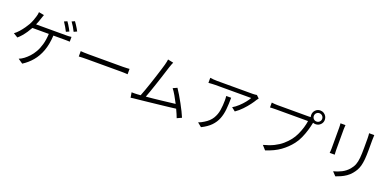

<svg xmlns="http://www.w3.org/2000/svg" viewBox="3 -1847 5963 2923"><g transform="rotate(20 2985.0 -385.5)"><path d="M758 -786Q771 -769 786 -744.5Q801 -720 815.5 -695Q830 -670 840 -649L791 -627Q776 -657 753 -697Q730 -737 710 -765ZM866 -826Q880 -808 896 -783Q912 -758 927 -733.5Q942 -709 951 -690L902 -667Q886 -700 863 -738.5Q840 -777 819 -805ZM390 -752Q384 -736 377.5 -717.5Q371 -699 366 -683Q359 -661 349 -634Q339 -607 326 -578H806Q825 -578 850.5 -578.5Q876 -579 898 -583V-506Q875 -507 849 -507.5Q823 -508 806 -508H632Q624 -363 585 -257Q546 -151 481.5 -74.5Q417 2 332 56L256 4Q276 -4 297.5 -16Q319 -28 335 -41Q371 -68 408.5 -108Q446 -148 478 -203.5Q510 -259 531.5 -334.5Q553 -410 558 -508H292Q272 -471 244.5 -430Q217 -389 186 -353Q155 -317 126 -293L55 -336Q91 -362 125.5 -401Q160 -440 188.5 -481Q217 -522 234 -552Q254 -590 268 -627Q282 -664 290 -693Q296 -711 299.5 -730Q303 -749 304 -768Z M1104 -428Q1126 -426 1161 -424.5Q1196 -423 1239 -423Q1256 -423 1297.5 -423Q1339 -423 1395 -423Q1451 -423 1512 -423Q1573 -423 1629.5 -423Q1686 -423 1728.5 -423Q1771 -423 1789 -423Q1827 -423 1853 -425Q1879 -427 1895 -428V-341Q1880 -342 1852 -343.5Q1824 -345 1790 -345Q1772 -345 1729.5 -345Q1687 -345 1630.5 -345Q1574 -345 1512.5 -345Q1451 -345 1395 -345Q1339 -345 1297.5 -345Q1256 -345 1239 -345Q1198 -345 1162.5 -344Q1127 -343 1104 -341Z M2137 -105 2191 -109Q2207 -149 2228.5 -208.5Q2250 -268 2272.5 -335.5Q2295 -403 2316 -468.5Q2337 -534 2353.5 -587.5Q2370 -641 2378 -670Q2387 -704 2391 -724Q2395 -744 2397 -763L2487 -744Q2480 -727 2471.5 -707Q2463 -687 2453 -655Q2444 -627 2428 -576Q2412 -525 2391.5 -462Q2371 -399 2349 -333.5Q2327 -268 2307 -211Q2287 -154 2272 -116Q2329 -121 2393 -127.5Q2457 -134 2520 -141.5Q2583 -149 2639 -155.5Q2695 -162 2737 -167Q2706 -228 2673.5 -284Q2641 -340 2612 -377L2679 -407Q2705 -369 2737 -315.5Q2769 -262 2800.5 -204Q2832 -146 2858.5 -93Q2885 -40 2900 -2L2826 32Q2816 6 2801.5 -29Q2787 -64 2769 -101Q2723 -95 2658.5 -87.5Q2594 -80 2521 -72Q2448 -64 2376 -56Q2304 -48 2243 -41.5Q2182 -35 2141 -31Q2122 -30 2101.5 -27Q2081 -24 2060 -21L2046 -104Q2068 -103 2091.5 -103.5Q2115 -104 2137 -105Z M3897 -676Q3892 -669 3884.5 -660Q3877 -651 3872 -643Q3853 -610 3816 -560.5Q3779 -511 3729.5 -459Q3680 -407 3622 -367L3562 -414Q3609 -441 3654.5 -483Q3700 -525 3735 -569Q3770 -613 3787 -645Q3769 -645 3723 -645Q3677 -645 3615.5 -645Q3554 -645 3487.5 -645Q3421 -645 3361.5 -645Q3302 -645 3260.5 -645Q3219 -645 3208 -645Q3181 -645 3153 -643Q3125 -641 3096 -639V-721Q3122 -717 3151.5 -714.5Q3181 -712 3208 -712Q3220 -712 3262 -712Q3304 -712 3365 -712Q3426 -712 3493 -712Q3560 -712 3622 -712Q3684 -712 3729 -712Q3774 -712 3789 -712Q3803 -712 3823 -714Q3843 -716 3853 -718ZM3499 -544Q3499 -441 3490.5 -355Q3482 -269 3454 -198.5Q3426 -128 3370.5 -70.5Q3315 -13 3220 34L3154 -20Q3174 -27 3198 -38.5Q3222 -50 3241 -63Q3321 -111 3360 -175Q3399 -239 3411 -315.5Q3423 -392 3423 -475Q3423 -492 3422 -508.5Q3421 -525 3419 -544Z M4776 -715Q4776 -687 4795.5 -667.5Q4815 -648 4843 -648Q4871 -648 4891 -667.5Q4911 -687 4911 -715Q4911 -744 4891 -763.5Q4871 -783 4843 -783Q4815 -783 4795.5 -763.5Q4776 -744 4776 -715ZM4733 -715Q4733 -762 4765 -794.5Q4797 -827 4843 -827Q4874 -827 4899 -812Q4924 -797 4939 -771.5Q4954 -746 4954 -715Q4954 -669 4921.5 -637Q4889 -605 4843 -605Q4822 -605 4801 -613L4799 -604Q4789 -551 4769 -484Q4749 -417 4719.5 -351Q4690 -285 4650 -234Q4582 -146 4489 -79Q4396 -12 4258 32L4198 -35Q4295 -60 4366.5 -95.5Q4438 -131 4491.5 -177Q4545 -223 4587 -277Q4623 -323 4650.5 -382.5Q4678 -442 4696 -502Q4714 -562 4720 -611Q4706 -611 4666.5 -611Q4627 -611 4572.5 -611Q4518 -611 4459 -611Q4400 -611 4346.5 -611Q4293 -611 4254 -611Q4215 -611 4201 -611Q4172 -611 4148 -610Q4124 -609 4105 -608V-687Q4125 -684 4151 -682Q4177 -680 4202 -680Q4215 -680 4254 -680Q4293 -680 4347 -680Q4401 -680 4459.5 -680Q4518 -680 4571 -680Q4624 -680 4661.5 -680Q4699 -680 4710 -680L4738 -682Q4733 -699 4733 -715Z M5741 -755Q5738 -721 5738 -671Q5738 -653 5738 -623Q5738 -593 5738 -563.5Q5738 -534 5738 -516Q5738 -424 5732 -360.5Q5726 -297 5713.5 -252.5Q5701 -208 5681.5 -174Q5662 -140 5635 -108Q5603 -69 5561.5 -40.5Q5520 -12 5477.5 6.5Q5435 25 5398 38L5340 -23Q5408 -40 5470.5 -72Q5533 -104 5579 -158Q5615 -200 5632.5 -246Q5650 -292 5656 -357Q5662 -422 5662 -519Q5662 -537 5662 -566.5Q5662 -596 5662 -625Q5662 -654 5662 -671Q5662 -696 5660.5 -717Q5659 -738 5657 -755ZM5277 -748Q5276 -735 5274.5 -714.5Q5273 -694 5273 -677Q5273 -669 5273 -636.5Q5273 -604 5273 -559.5Q5273 -515 5273 -470Q5273 -425 5273 -390.5Q5273 -356 5273 -344Q5273 -325 5274.5 -303.5Q5276 -282 5277 -269H5195Q5197 -280 5198.5 -301Q5200 -322 5200 -344Q5200 -356 5200 -390.5Q5200 -425 5200 -470Q5200 -515 5200 -559.5Q5200 -604 5200 -636.5Q5200 -669 5200 -677Q5200 -691 5199 -713Q5198 -735 5196 -748Z"/></g></svg>

Font: Source Han Sans SC Normal
Style: Regular
Weight: 350
Designer: Ryoko NISHIZUKA 西塚涼子 (kana, bopomofo & ideographs); Paul D. Hunt (Latin, Greek & Cyrillic); Sandoll Communications 산돌커뮤니
Foundry: Adobe
Version: Version 2.004;hotconv 1.0.118;makeotfexe 2.5.65603